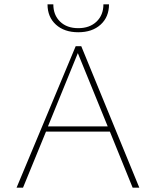

<svg xmlns="http://www.w3.org/2000/svg" viewBox="-20 -873 725 893"><path d="M201 -853H228Q228 -803 259.5 -772.5Q291 -742 344 -742Q397 -742 429 -772.5Q461 -803 461 -853H487Q487 -794 448 -758.5Q409 -723 344 -723Q279 -723 240 -758.5Q201 -794 201 -853ZM491 -261H194L87 0H57L332 -658H358L628 0H597ZM481 -285 342 -626 203 -285Z"/></svg>

Font: Ysabeau Infant Extralight
Style: Regular
Weight: 200
Designer: Christian Thalmann (Catharsis Fonts)
Version: Version 0.003